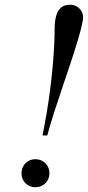

<svg xmlns="http://www.w3.org/2000/svg" viewBox="-20 -778 370 808"><path d="M159 -208Q168 -253 176 -300.2Q184 -347.5 190.2 -395.2Q196.5 -443 200.8 -489Q205 -535 207.5 -578Q210 -621 210 -659Q210 -687 215.8 -709.2Q221.5 -731.5 235.5 -744.8Q249.5 -758 274 -758Q300.5 -758 317.2 -739Q334 -720 328 -689Q322 -657 308.8 -612.8Q295.5 -568.5 278.5 -517Q261.5 -465.5 243 -411.5Q224.5 -357.5 207.8 -305.2Q191 -253 179 -208ZM129 10Q112.5 10 99.2 2.2Q86 -5.5 78.2 -19Q70.5 -32.5 70.5 -49Q70.5 -65.5 78.2 -79Q86 -92.5 99.2 -100.2Q112.5 -108 129 -108Q145.5 -108 159 -100.2Q172.5 -92.5 180.2 -79Q188 -65.5 188 -49Q188 -32.5 180.2 -19Q172.5 -5.5 159 2.2Q145.5 10 129 10Z"/></svg>

Font: Bodoni Moda 11pt
Style: Italic
Weight: 400
Italic angle: -13°
Version: Version 2.004